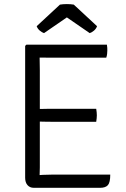

<svg xmlns="http://www.w3.org/2000/svg" viewBox="-20 -896 602 916"><path d="M100 -677 106 -683H169V-624Q169 -603 169.5 -591.8Q170 -580.5 170 -560V-97Q170 -87.5 169.5 -79Q169 -70.5 169 -60V0H141Q122.5 0 111.2 -12.8Q100 -25.5 100 -48ZM439 -377Q440.5 -369 441.2 -360.5Q442 -352 442 -346Q442 -340 441.2 -331.8Q440.5 -323.5 439 -315H229Q218 -315 204 -315.2Q190 -315.5 174.8 -315.8Q159.5 -316 145 -316V-376Q159.5 -376 174.8 -376.2Q190 -376.5 204 -376.8Q218 -377 229 -377ZM490 -683Q491.5 -675 491.8 -667.5Q492 -660 492 -654Q492 -648 491 -638.8Q490 -629.5 487 -621H229Q218 -621 204 -621Q190 -621 174.8 -621.2Q159.5 -621.5 145 -622V-683ZM506 -63Q506 -25.5 494.8 -12.8Q483.5 0 458 0H145V-59Q164 -60.5 183.5 -61.8Q203 -63 230 -63ZM332 -874 443 -771Q438.5 -758.5 428.2 -749.8Q418 -741 408 -738L299 -813L190 -738Q180.5 -741 170 -749.8Q159.5 -758.5 155 -771L266 -874Q281 -876.5 299 -876.5Q317 -876.5 332 -874Z"/></svg>

Font: Signika Negative Light Light
Style: Regular
Weight: 300
Version: Version 2.001